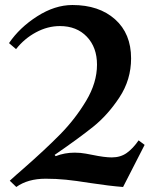

<svg xmlns="http://www.w3.org/2000/svg" viewBox="-20 -737 617 766"><path d="M503 -504Q503 -419 456.5 -348.5Q410 -278 352 -231.5Q294 -185 198 -119L202 -114Q238 -128 278 -128Q301 -128 322.5 -124Q344 -120 349 -119Q397 -109 426 -109Q461 -109 486 -127Q511 -145 533 -177L557 -159L471 9Q418 5 339 -7Q283 -16 243.5 -20Q204 -24 162 -24Q91 -24 45 9L19 -16Q44 -39 72 -63Q161 -141 220.5 -201.5Q280 -262 323.5 -334.5Q367 -407 367 -479Q367 -548 326.5 -590.5Q286 -633 219 -633Q170 -633 123.5 -608Q77 -583 44 -541L16 -565Q58 -627 128.5 -672Q199 -717 269 -717Q375 -717 439 -660Q503 -603 503 -504Z"/></svg>

Font: Amita
Style: Bold
Weight: 700
Designer: Eduardo Rodriguez Tunni, Modular Infotech, Brian J. Bonislawsky
Foundry: Eduardo Rodriguez Tunni, Modular Infotech, Brian J. Bonislawsky
Version: Version 1.003